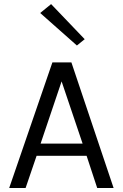

<svg xmlns="http://www.w3.org/2000/svg" viewBox="-20 -940 614 960"><path d="M26 0 242 -628H337L548 0H466L413 -161H163L108 0ZM183 -222H393L288 -533ZM364.5 -712.5 181 -875 235.5 -919.5 403.5 -744Z"/></svg>

Font: Karla
Style: Regular
Weight: 400
Designer: Jonathan Pinhorn
Version: Version 2.004;gftools[0.9.33]